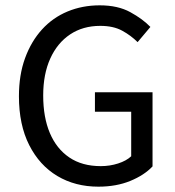

<svg xmlns="http://www.w3.org/2000/svg" viewBox="-20 -688 658 720"><path d="M349 12Q262 12 195 -28Q128 -68 89.5 -144Q51 -220 51 -327Q51 -407 74 -470Q97 -533 137.5 -577.5Q178 -622 233.5 -645Q289 -668 354 -668Q422 -668 468.5 -642.5Q515 -617 544 -587L496 -530Q471 -555 438 -573Q405 -591 356 -591Q291 -591 243 -559Q195 -527 168.5 -468.5Q142 -410 142 -330Q142 -248 167 -189Q192 -130 240 -97.5Q288 -65 358 -65Q392 -65 423 -75Q454 -85 472 -102V-269H336V-342H552V-64Q521 -31 468.5 -9.5Q416 12 349 12Z"/></svg>

Font: Assistant Medium
Style: Regular
Weight: 500
Designer: Hebrew By Ben Nathan, Latin by Paul Hunt
Version: Version 3.000